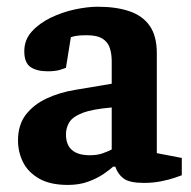

<svg xmlns="http://www.w3.org/2000/svg" viewBox="-20 -529 560 562"><path d="M178.6 12.3Q126.8 12.3 94.4 -6.3Q62.1 -24.9 47.4 -54.4Q32.7 -84 32.7 -117.8Q32.7 -163.5 55.6 -193.3Q78.6 -223.1 116.7 -240.9Q154.9 -258.6 199.7 -265.9L307 -283.9V-350.1Q307 -370.9 301.5 -388.3Q296 -405.7 280 -415.8Q264.1 -425.9 232.9 -425.9Q213.2 -425.9 202.5 -423.9Q191.8 -421.8 187.4 -420L173 -330.4Q171.4 -329.4 156.6 -324.8Q141.7 -320.3 120.2 -320.3Q87.5 -320.3 69.3 -332.8Q51.1 -345.3 51.1 -379Q51.1 -412.4 73 -436.6Q94.9 -460.9 128.6 -477.2Q162.3 -493.5 199.3 -501.4Q236.2 -509.3 266.2 -509.3Q319.6 -509.3 358.3 -496.3Q397 -483.4 418 -453.7Q439 -423.9 439 -373.3V-80.7L512.1 -66.7V-16Q509.4 -15 493 -9.2Q476.7 -3.4 452.5 1.5Q428.2 6.4 401.2 6.4Q359.1 6.4 341.9 -6.5Q324.6 -19.3 317.5 -41.2H311.1Q302.2 -32.9 283.6 -20.1Q265 -7.2 238.7 2.5Q212.4 12.3 178.6 12.3ZM243.1 -74.6Q264.8 -74.6 281 -80.4Q297.2 -86.2 307 -91.5V-214.4Q250.3 -209.6 221.5 -198.4Q192.6 -187.2 182.9 -171.1Q173.1 -155 173.1 -135.7Q173.1 -74.6 243.1 -74.6Z"/></svg>

Font: Faustina Light
Style: Regular
Weight: 300
Designer: Alfonso Garcia
Foundry: http://www.omnibus-type.com
Version: Version 1.200